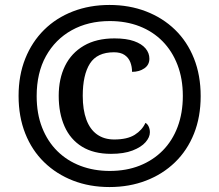

<svg xmlns="http://www.w3.org/2000/svg" viewBox="-20 -745 885 775"><path d="M422 10Q342 10 275 -16Q208 -42 158.5 -90Q109 -138 82 -206Q55 -274 55 -358Q55 -441 82 -508.5Q109 -576 158 -624.5Q207 -673 274.5 -699Q342 -725 422 -725Q502 -725 569.5 -699Q637 -673 686.5 -625Q736 -577 763 -509Q790 -441 790 -357Q790 -273 763 -205.5Q736 -138 686.5 -90Q637 -42 569.5 -16Q502 10 422 10ZM428 -124Q358 -124 311 -153Q264 -182 240.5 -235Q217 -288 217 -358Q217 -427 242.5 -479Q268 -531 318.5 -560.5Q369 -590 442 -590Q490 -590 521 -579Q552 -568 567.5 -549.5Q583 -531 583 -508Q583 -483 562.5 -469Q542 -455 513 -455Q513 -476 506 -494Q499 -512 483 -523Q467 -534 440 -534Q372 -534 343 -488.5Q314 -443 314 -358Q314 -302 328.5 -262.5Q343 -223 371.5 -202.5Q400 -182 441 -182Q494 -182 524 -201Q554 -220 567 -249Q575 -245 580 -234.5Q585 -224 585 -211Q585 -191 567.5 -171Q550 -151 515 -137.5Q480 -124 428 -124ZM423 -55Q490 -55 544 -76.5Q598 -98 637 -137.5Q676 -177 697 -233Q718 -289 718 -358Q718 -427 696.5 -483Q675 -539 636 -578.5Q597 -618 543 -639Q489 -660 423 -660Q336 -660 269.5 -623Q203 -586 165.5 -518.5Q128 -451 128 -357Q128 -286 150 -230Q172 -174 211.5 -135Q251 -96 305 -75.5Q359 -55 423 -55Z"/></svg>

Font: Noto Serif Armenian Black
Style: Regular
Weight: 900
Version: Version 2.007